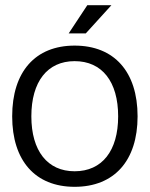

<svg xmlns="http://www.w3.org/2000/svg" viewBox="-20 -708 578 741"><path d="M268 -532C116 -532 27 -431 27 -259C27 -88 116 13 268 13C421 13 511 -88 511 -259C511 -431 421 -532 268 -532ZM101 -259C101 -393 163 -472 268 -472C374 -472 436 -393 436 -259C436 -126 374 -47 268 -47C163 -47 101 -126 101 -259ZM245 -579H311L410 -688H317Z"/></svg>

Font: Non Bureau Light
Style: Regular
Weight: 300
Designer: Jona Saucedo
Foundry: Non Foundry
Version: Version 1.000;FEAKit 1.0